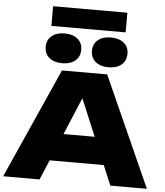

<svg xmlns="http://www.w3.org/2000/svg" viewBox="-72 -1241 1121 1303"><g transform="rotate(5 488.5 -589.5)"><path d="M227 -135V-321H741V-135ZM642 -750 978 0H729L457 -649H520L247 0H-1L334 -750ZM331 -799Q276 -799 243 -826Q210 -853 210 -902Q210 -948 243 -975Q276 -1002 331 -1002Q386 -1002 419 -975Q452 -948 452 -902Q452 -853 419 -826Q386 -799 331 -799ZM646 -799Q591 -799 558 -826Q525 -853 525 -902Q525 -948 558 -975Q591 -1002 646 -1002Q701 -1002 734 -975Q767 -948 767 -902Q767 -853 734 -826Q701 -799 646 -799ZM236 -1045V-1179H742V-1045Z"/></g></svg>

Font: Unbounded ExtraBold
Style: Regular
Weight: 800
Designer: Luke Prowse, Jean-Baptiste Morizot, Fátima Lázaro, Florian Runge
Foundry: NaN
Version: Version 1.701;gftools[0.9.28.dev5+ged2979d]